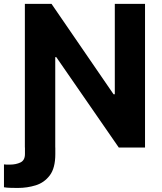

<svg xmlns="http://www.w3.org/2000/svg" viewBox="-62 -747 818 972"><path d="M64.3 0H63.9V-727.3H198.9L512.8 -269.9H519.2V-727.3H672.2V0H539.4L223 -457.7H217.7V0H218V33.4Q218 103.7 190.2 140.6Q162.3 177.6 119 191.1Q75.6 204.5 28.8 204.5Q14.9 204.5 -6.7 204Q-28.4 203.5 -41.9 201V85.2Q-36.2 86.3 -28.9 86.3Q-21.7 86.3 -15.6 86.3Q-12.8 86.3 -11.4 86.3Q18.5 86.3 41.4 75.5Q64.3 64.6 64.3 33Z"/></svg>

Font: Inter UI
Style: Bold
Weight: 700
Designer: Rasmus Andersson
Foundry: rsms
Version: 3.2;8d6f07862